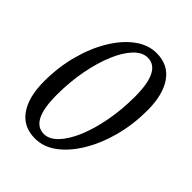

<svg xmlns="http://www.w3.org/2000/svg" viewBox="-195 -775 891 891"><g transform="rotate(45 250.0 -330.0)"><path d="M190 10Q113 10 72.5 -47.5Q32 -105 32 -208Q32 -300 54 -383Q76 -466 115 -531Q154 -596 204 -633Q254 -670 309 -670Q386 -670 426.5 -612Q467 -554 467 -451Q467 -360 445 -277Q423 -194 384 -129Q345 -64 295.5 -27Q246 10 190 10ZM204 -34Q239 -34 271 -67.5Q303 -101 327.5 -159Q352 -217 366.5 -293.5Q381 -370 381 -455Q381 -626 295 -626Q260 -626 228 -592.5Q196 -559 171.5 -500.5Q147 -442 132.5 -366Q118 -290 118 -204Q118 -34 204 -34Z"/></g></svg>

Font: Spectral
Style: Italic
Weight: 400
Italic angle: -10°
Designer: Jean-Baptiste Levee
Foundry: Production Type
Version: Version 2.001